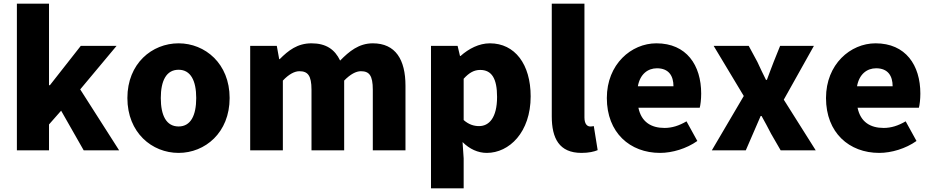

<svg xmlns="http://www.w3.org/2000/svg" viewBox="-20 -779 5076 1046"><path d="M72 -759V40H247V-101L313 -176L436 40H629L417 -292L615 -529H420L252 -315H247V-759Z M953 54C1097 54 1231 -56 1231 -245C1231 -433 1097 -543 953 -543C808 -543 674 -433 674 -245C674 -56 808 54 953 54ZM856 -245C856 -339 886 -399 953 -399C1019 -399 1049 -339 1049 -245C1049 -150 1019 -90 953 -90C886 -90 856 -150 856 -245Z M1343 -529V40H1521V-340C1554 -375 1585 -391 1611 -391C1656 -391 1677 -369 1677 -290V40H1855V-340C1889 -375 1920 -391 1946 -391C1991 -391 2011 -369 2011 -290V40H2189V-312C2189 -454 2135 -543 2011 -543C1935 -543 1882 -499 1833 -449C1804 -510 1756 -543 1677 -543C1600 -543 1551 -504 1504 -457H1501L1488 -529Z M2328 -529V247H2506V84L2500 -5C2538 33 2584 54 2632 54C2754 54 2871 -58 2871 -254C2871 -429 2785 -543 2649 -543C2590 -543 2534 -514 2489 -474H2486L2473 -529ZM2506 -125V-350C2536 -383 2563 -398 2596 -398C2659 -398 2688 -351 2688 -251C2688 -137 2644 -92 2590 -92C2563 -92 2534 -100 2506 -125Z M3148 54C3188 54 3217 47 3236 39L3215 -92C3205 -90 3201 -90 3195 -90C3181 -90 3164 -101 3164 -139V-759H2986V-145C2986 -26 3026 54 3148 54Z M3576 54C3642 54 3720 31 3779 -11L3720 -118C3679 -94 3641 -82 3600 -82C3528 -82 3474 -114 3458 -192H3792C3796 -206 3800 -237 3800 -269C3800 -424 3720 -543 3556 -543C3419 -543 3286 -429 3286 -245C3286 -56 3412 54 3576 54ZM3455 -309C3467 -376 3510 -407 3559 -407C3624 -407 3649 -365 3649 -309Z M4032 -256 3858 40H4043L4082 -50C4096 -83 4110 -116 4124 -147H4129C4147 -116 4164 -82 4181 -50L4233 40H4424L4250 -236L4414 -529H4230L4195 -442C4183 -409 4169 -376 4158 -344H4153C4137 -376 4121 -409 4106 -442L4059 -529H3868Z M4770 54C4836 54 4914 31 4973 -11L4914 -118C4873 -94 4835 -82 4794 -82C4722 -82 4668 -114 4652 -192H4986C4990 -206 4994 -237 4994 -269C4994 -424 4914 -543 4750 -543C4613 -543 4480 -429 4480 -245C4480 -56 4606 54 4770 54ZM4649 -309C4661 -376 4704 -407 4753 -407C4818 -407 4843 -365 4843 -309Z"/></svg>

Font: コーポレート・ロゴ ver3 Bold
Style: Regular
Weight: 700
Designer: [KANA_main] LOGOTYPE.JP [Source Han Sans] Ryoko NISHIZUKA 西塚涼子 (kana, bopomofo & ideographs); Paul D. Hunt (Latin, Greek
Version: Version 12.001;FEAKit 1.0